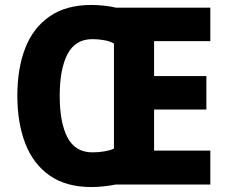

<svg xmlns="http://www.w3.org/2000/svg" viewBox="-20 -745 918 775"><path d="M349 -725Q374 -725 401.5 -722Q429 -719 448 -714H829V-579H602V-438H813V-303H602V-137H829V0H446Q428 4 400.5 7Q373 10 349 10Q247 10 180.5 -36.5Q114 -83 82 -166Q50 -249 50 -359Q50 -469 82 -551Q114 -633 180.5 -679Q247 -725 349 -725ZM353 -587Q284 -587 252.5 -526.5Q221 -466 221 -358Q221 -250 252.5 -190Q284 -130 353 -130Q378 -130 401.5 -134Q425 -138 440 -145V-569Q426 -578 402 -582.5Q378 -587 353 -587Z"/></svg>

Font: Noto Sans Devanagari UI SemiCondensed ExtraBold
Style: Regular
Weight: 800
Width: 4
Designer: Jelle Bosma - Monotype Design Team
Foundry: Monotype Imaging Inc.
Version: Version 2.004; ttfautohint (v1.8.4.7-5d5b)